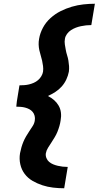

<svg xmlns="http://www.w3.org/2000/svg" viewBox="-20 -853 540 1026"><path d="M323 153Q293 153 263.5 149.5Q234 146 206.5 137Q179 128 154 113.5Q129 99 112 76.5Q95 54 88.5 25Q82 -4 87 -34Q90 -50 94.5 -65.5Q99 -81 105 -95.5Q111 -110 119.5 -124.5Q128 -139 137 -152.5Q146 -166 155 -180Q164 -194 166 -210Q168 -222 165 -234Q162 -246 154.5 -255Q147 -264 136.5 -269.5Q126 -275 114.5 -278Q103 -281 91 -282Q79 -283 67 -283L70 -311L84 -397Q97 -397 110 -398Q123 -399 135.5 -402Q148 -405 160.5 -410.5Q173 -416 183.5 -425Q194 -434 201 -446Q208 -458 210 -470Q212 -485 210 -500Q208 -515 205 -529Q202 -543 197.5 -557Q193 -571 190 -585.5Q187 -600 186.5 -615Q186 -630 189 -646Q194 -676 209.5 -705Q225 -734 250 -756.5Q275 -779 304 -793.5Q333 -808 363.5 -817Q394 -826 425.5 -829.5Q457 -833 487 -833L468 -719Q454 -719 440 -717.5Q426 -716 412 -713Q398 -710 385 -705Q372 -700 359.5 -692Q347 -684 338 -671.5Q329 -659 327 -646Q324 -630 326.5 -615.5Q329 -601 331.5 -586.5Q334 -572 338.5 -558Q343 -544 345.5 -529.5Q348 -515 349 -500Q350 -485 348 -470Q344 -449 334.5 -428.5Q325 -408 310 -391Q295 -374 275.5 -361.5Q256 -349 236 -340Q254 -331 268.5 -318.5Q283 -306 293 -289Q303 -272 305.5 -251.5Q308 -231 304 -210Q302 -195 297.5 -179.5Q293 -164 287 -149Q281 -134 272.5 -120Q264 -106 255 -92Q246 -78 237 -64Q228 -50 225 -34Q223 -21 228 -8.5Q233 4 242.5 12Q252 20 264 25Q276 30 289 33Q302 36 315 37.5Q328 39 342 39Z"/></svg>

Font: Iosevka Curly Heavy
Style: Italic
Weight: 900
Italic angle: -9°
Monospace: yes
Designer: Belleve Invis
Foundry: Belleve Invis
Version: Version 22.1.2; ttfautohint (v1.8.4)